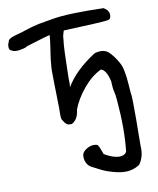

<svg xmlns="http://www.w3.org/2000/svg" viewBox="-102 -695 935 1133"><g transform="rotate(-10 365.0 -128.5)"><path d="M556 359Q515 359 454 338Q430 331 367 297Q345 287 334.5 263.5Q324 240 329 215Q335 197 357 184Q379 171 401 171Q415 171 424 177Q430 186 438.5 209Q447 232 448 234Q500 265 538 265Q568 265 581 244Q596 110 581 -63Q578 -101 573 -118Q568 -135 566 -183Q550 -251 519 -260Q462 -234 412 -174Q362 -114 339 -53Q334 -13 318 7Q315 10 309 16Q303 22 302 22.5Q301 23 294.5 26Q288 29 283 26Q262 30 242 -6Q235 -12 236 -51.5Q237 -91 236 -97Q236 -116 233.5 -217Q231 -318 234 -333Q236 -368 245 -423.5Q254 -479 256 -513Q230 -507 180 -491.5Q130 -476 113 -471Q104 -463 75 -458Q37 -450 20 -462Q5 -465 4.5 -484.5Q4 -504 11 -513Q11 -526 26 -534.5Q41 -543 71 -550.5Q101 -558 113 -563Q136 -571 163 -578.5Q190 -586 204 -588.5Q218 -591 253 -597Q288 -603 293 -604Q388 -620 597 -614Q629 -595 628 -568Q628 -552 621 -545H620Q618 -541 605 -539Q576 -534 343 -525Q342 -522 339 -513Q336 -504 334 -494.5Q332 -485 332 -473Q328 -450 326 -397Q324 -344 323 -292Q322 -240 322 -238Q324 -210 321 -189Q374 -280 497 -360Q515 -367 537 -367Q570 -367 591 -342Q610 -322 623 -301Q636 -280 643 -265Q650 -250 654.5 -224.5Q659 -199 660.5 -186.5Q662 -174 664.5 -141Q667 -108 668 -93Q671 -84 672 -36Q673 12 672.5 61Q672 110 671.5 165Q671 220 671 225Q676 286 644 332Q606 359 556 359Z"/></g></svg>

Font: Excalifont
Style: Regular
Weight: 400
Designer: Your Own Font Foundry (Virgil); Ján Filípek / DizajnDesign (Excalifont, modifications)
Foundry: Your Own Font Foundry (Virgil); Ján Filípek / DizajnDesign (Excalifont, modifications)
Version: Version 1.000;Glyphs 3.2 (3227)